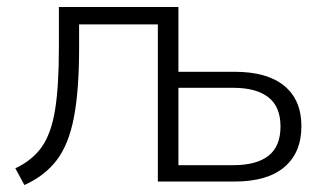

<svg xmlns="http://www.w3.org/2000/svg" viewBox="-20 -521 929 551"><path d="M50 10 24 -38Q73 -61 100 -99.5Q127 -138 138 -205.5Q149 -273 149 -385V-501H492V-315H653Q747 -315 796 -274.5Q845 -234 845 -159Q845 -83 796 -41.5Q747 0 653 0H433V-451H207V-383Q207 -261 192 -183.5Q177 -106 142.5 -61Q108 -16 50 10ZM492 -47H650Q716 -47 750.5 -74Q785 -101 785 -158Q785 -215 750 -242Q715 -269 650 -269H492Z"/></svg>

Font: Mulish Light
Style: Regular
Weight: 300
Designer: Vernon Adams
Foundry: Vernon Adams
Version: Version 3.603; ttfautohint (v1.8.3)